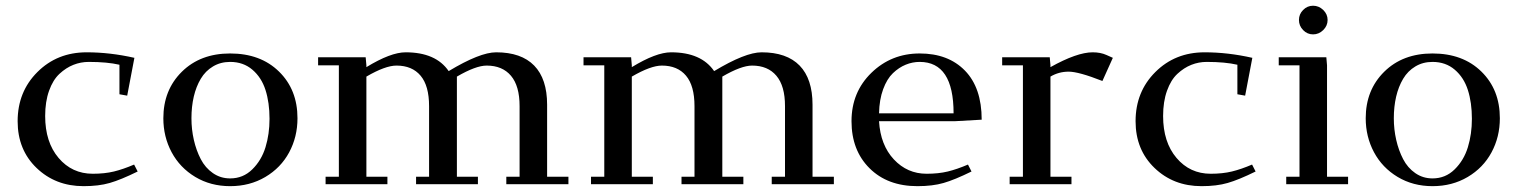

<svg xmlns="http://www.w3.org/2000/svg" viewBox="-20 -637 5246 664"><path d="M41 -217.8Q41 -319.8 109.4 -387.9Q177.7 -456.1 279.8 -456.1Q360.4 -456.1 444.8 -437L419.9 -306.2L393.1 -311V-413.1Q350.6 -422.9 287.1 -422.9Q259.3 -422.9 233.9 -412.8Q208.5 -402.8 185.8 -381.8Q163.1 -360.8 149.7 -323.2Q136.2 -285.6 136.2 -235.8Q136.2 -145.5 182.6 -90.8Q229 -36.1 300.8 -36.1Q341.8 -36.1 374 -43.9Q406.2 -51.8 443.8 -67.9L456.1 -43.9Q397.5 -15.1 359.4 -4.2Q321.3 6.8 269 6.8Q171.9 6.8 106.4 -56.2Q41 -119.1 41 -217.8Z M544.9 -228Q544.9 -325.7 608.9 -388.9Q672.9 -452.1 775.9 -452.1Q880.9 -452.1 944.8 -389.6Q1008.8 -327.1 1008.8 -228Q1008.8 -163.6 980 -110.1Q951.2 -56.6 897.5 -24.9Q843.8 6.8 775.9 6.8Q708.5 6.8 655.3 -25.1Q602.1 -57.1 573.5 -110.6Q544.9 -164.1 544.9 -228ZM642.1 -228Q642.1 -189.5 650.4 -153.1Q658.7 -116.7 674.3 -86.7Q689.9 -56.6 716.3 -38.3Q742.7 -20 775.9 -20Q820.8 -20 852.5 -51.3Q884.3 -82.5 898.2 -127.9Q912.1 -173.3 912.1 -226.1Q912.1 -282.2 898.2 -325.7Q884.3 -369.1 852.8 -396Q821.3 -422.9 775.9 -422.9Q742.7 -422.9 716.6 -407.2Q690.4 -391.6 674.3 -364.5Q658.2 -337.4 650.1 -302.7Q642.1 -268.1 642.1 -228Z M1080.1 -411.1V-439H1244.6L1247.1 -411.1V-404.8Q1331.1 -456.1 1382.8 -456.1Q1487.3 -456.1 1531.7 -391.1Q1639.6 -456.1 1695.8 -456.1Q1782.7 -456.1 1827.4 -410.2Q1872.1 -364.3 1872.1 -274.9V-25.9H1945.8V0H1731V-25.9H1776.9V-270Q1776.9 -339.8 1747.1 -375Q1717.3 -410.2 1663.1 -410.2Q1625.5 -410.2 1560.1 -372.1V-25.9H1632.8V0H1418.9V-25.9H1463.9V-270Q1463.9 -340.3 1434.6 -375.2Q1405.3 -410.2 1351.1 -410.2Q1312.5 -410.2 1247.1 -372.1V-25.9H1319.8V0H1106V-25.9H1151.9V-411.1Z M1998 -411.1V-439H2162.6L2165 -411.1V-404.8Q2249 -456.1 2300.8 -456.1Q2405.3 -456.1 2449.7 -391.1Q2557.6 -456.1 2613.8 -456.1Q2700.7 -456.1 2745.4 -410.2Q2790 -364.3 2790 -274.9V-25.9H2863.8V0H2648.9V-25.9H2694.8V-270Q2694.8 -339.8 2665 -375Q2635.3 -410.2 2581.1 -410.2Q2543.5 -410.2 2478 -372.1V-25.9H2550.8V0H2336.9V-25.9H2381.8V-270Q2381.8 -340.3 2352.5 -375.2Q2323.2 -410.2 2269 -410.2Q2230.5 -410.2 2165 -372.1V-25.9H2237.8V0H2023.9V-25.9H2069.8V-411.1Z M3160.6 -452.1Q3259.3 -452.1 3317.1 -392.8Q3375 -333.5 3375 -223.1L3281.7 -217.8H3020Q3024.9 -135.3 3071.3 -85.7Q3117.7 -36.1 3184.6 -36.1Q3225.6 -36.1 3257.8 -43.9Q3290 -51.8 3327.6 -67.9L3339.8 -43.9Q3281.2 -15.1 3243.2 -4.2Q3205.1 6.8 3152.8 6.8Q3049.3 6.8 2987.1 -55.2Q2924.8 -117.2 2924.8 -217.8Q2924.8 -318.4 2993.7 -385.3Q3062.5 -452.1 3160.6 -452.1ZM3020 -245.1H3277.8Q3277.8 -422.9 3160.6 -422.9Q3135.7 -422.9 3112.3 -413.3Q3088.9 -403.8 3068.1 -384Q3047.4 -364.3 3034.2 -328.4Q3021 -292.5 3020 -245.1Z M3445.8 -411.1V-439H3610.4L3612.8 -411.1V-404.8Q3704.6 -456.1 3758.8 -456.1Q3786.1 -456.1 3806.6 -446.8L3828.6 -437L3792.5 -356.9Q3710.4 -389.2 3675.8 -389.2Q3641.6 -389.2 3612.8 -372.1V-25.9H3685.5V0H3471.7V-25.9H3517.6V-411.1Z M3907.2 -217.8Q3907.2 -319.8 3975.6 -387.9Q4043.9 -456.1 4146 -456.1Q4226.6 -456.1 4311 -437L4286.1 -306.2L4259.3 -311V-413.1Q4216.8 -422.9 4153.3 -422.9Q4125.5 -422.9 4100.1 -412.8Q4074.7 -402.8 4052 -381.8Q4029.3 -360.8 4015.9 -323.2Q4002.4 -285.6 4002.4 -235.8Q4002.4 -145.5 4048.8 -90.8Q4095.2 -36.1 4167 -36.1Q4208 -36.1 4240.2 -43.9Q4272.5 -51.8 4310.1 -67.9L4322.3 -43.9Q4263.7 -15.1 4225.6 -4.2Q4187.5 6.8 4135.3 6.8Q4038.1 6.8 3972.7 -56.2Q3907.2 -119.1 3907.2 -217.8Z M4402.3 -411.1V-439H4566.9L4569.3 -411.1V-25.9H4642.1V0H4428.2V-25.9H4474.1V-411.1ZM4486.6 -533Q4472.2 -547.9 4472.2 -567.9Q4472.2 -587.9 4486.6 -602.5Q4501 -617.2 4521 -617.2Q4541 -617.2 4556.2 -602.5Q4571.3 -587.9 4571.3 -567.9Q4571.3 -547.9 4556.2 -533Q4541 -518.1 4521 -518.1Q4501 -518.1 4486.6 -533Z M4703.1 -228Q4703.1 -325.7 4767.1 -388.9Q4831.1 -452.1 4934.1 -452.1Q5039.1 -452.1 5103 -389.6Q5167 -327.1 5167 -228Q5167 -163.6 5138.2 -110.1Q5109.4 -56.6 5055.7 -24.9Q5002 6.8 4934.1 6.8Q4866.7 6.8 4813.5 -25.1Q4760.3 -57.1 4731.7 -110.6Q4703.1 -164.1 4703.1 -228ZM4800.3 -228Q4800.3 -189.5 4808.6 -153.1Q4816.9 -116.7 4832.5 -86.7Q4848.1 -56.6 4874.5 -38.3Q4900.9 -20 4934.1 -20Q4979 -20 5010.7 -51.3Q5042.5 -82.5 5056.4 -127.9Q5070.3 -173.3 5070.3 -226.1Q5070.3 -282.2 5056.4 -325.7Q5042.5 -369.1 5011 -396Q4979.5 -422.9 4934.1 -422.9Q4900.9 -422.9 4874.8 -407.2Q4848.6 -391.6 4832.5 -364.5Q4816.4 -337.4 4808.3 -302.7Q4800.3 -268.1 4800.3 -228Z"/></svg>

Font: Dehuti Alt
Style: Bold
Weight: 700
Version: Version 1.2